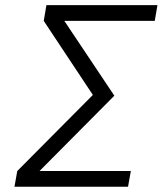

<svg xmlns="http://www.w3.org/2000/svg" viewBox="-20 -713 626 733"><path d="M35.2 0H468.8L479.5 -60.1H130.9L416.5 -347.7L225.6 -633.3H570.8L581.1 -693.4H157.2L147 -633.3L334.5 -350.6L45.9 -60.1Z"/></svg>

Font: Cascadia Mono PL Light
Style: Italic
Weight: 300
Italic angle: -10°
Monospace: yes
Designer: Aaron Bell
Foundry: Saja Typeworks
Version: Version 2404.023